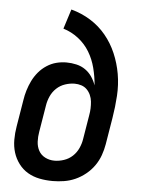

<svg xmlns="http://www.w3.org/2000/svg" viewBox="-53 -777 606 827"><g transform="rotate(5 250.0 -363.5)"><path d="M206 8Q176 8 148.5 2.5Q121 -3 98 -16.5Q75 -30 58.5 -52Q42 -74 34 -100Q26 -126 26 -155Q26 -184 31 -213L50 -328Q53 -349 59.5 -370.5Q66 -392 76 -412.5Q86 -433 101 -451Q116 -469 136 -482Q156 -495 177.5 -500.5Q199 -506 221 -506Q243 -506 264.5 -501Q286 -496 303 -484Q320 -472 331.5 -455Q343 -438 350 -418Q347 -456 337.5 -493Q328 -530 309 -561.5Q290 -593 260.5 -616Q231 -639 195 -650L222 -735Q267 -723 305.5 -699Q344 -675 372.5 -640.5Q401 -606 419 -564Q437 -522 445 -476Q453 -430 450 -381.5Q447 -333 439 -285L420 -170Q416 -146 407.5 -122Q399 -98 384 -76.5Q369 -55 348 -38Q327 -21 303.5 -10.5Q280 0 255 4Q230 8 206 8ZM206 -80Q226 -80 247 -87Q268 -94 284 -109Q300 -124 309 -144Q318 -164 321 -184L338 -287Q341 -303 341.5 -318Q342 -333 340.5 -347.5Q339 -362 333 -375.5Q327 -389 317 -399Q307 -409 293 -413.5Q279 -418 264 -418Q244 -418 223 -411Q202 -404 186 -389Q170 -374 161 -354Q152 -334 149 -314L130 -199Q126 -177 127 -155.5Q128 -134 137.5 -116.5Q147 -99 165.5 -89.5Q184 -80 206 -80Z"/></g></svg>

Font: Iosevka Term Curly Semibold
Style: Italic
Weight: 600
Italic angle: -9°
Designer: Belleve Invis
Foundry: Belleve Invis
Version: Version 32.3.0